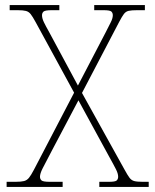

<svg xmlns="http://www.w3.org/2000/svg" viewBox="-20 -734 610 754"><path d="M6 0V-20H41Q63 -20 74.5 -23Q86 -26 94 -36Q102 -46 113 -67L271 -370L120 -647Q108 -669 100.5 -678.5Q93 -688 82 -691Q71 -694 49 -694H18V-714H213V-694H184Q157 -694 151 -688.5Q145 -683 145 -674Q145 -662 152.5 -646.5Q160 -631 173 -608L286 -398L395 -607Q406 -629 414.5 -645.5Q423 -662 423 -674Q423 -683 417.5 -688.5Q412 -694 386 -694H350V-714H549V-694H519Q497 -694 485.5 -691.5Q474 -689 466.5 -679Q459 -669 448 -648L302 -369L469 -68Q481 -46 488.5 -36Q496 -26 507 -23Q518 -20 540 -20H564V0H370V-20H408Q433 -20 438.5 -25.5Q444 -31 444 -40Q444 -52 435.5 -69Q427 -86 408 -120L288 -340L184 -143Q157 -92 147 -72Q137 -52 137 -40Q137 -31 143 -25.5Q149 -20 176 -20H226V0Z"/></svg>

Font: Noto Serif Devanagari Thin
Style: Regular
Weight: 100
Designer: Universal Thirst, Indian Type Foundry and the Monotype Design Team
Foundry: Monotype Imaging Inc.
Version: Version 2.004; ttfautohint (v1.8.4.7-5d5b)